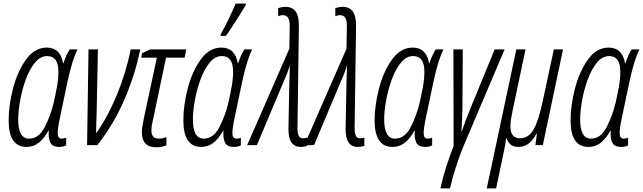

<svg xmlns="http://www.w3.org/2000/svg" viewBox="-20 -805 3567 1065"><path d="M249 -80H251Q247 -45 257.5 -17.5Q268 10 309 10Q332 10 347 1V-41Q335 -36 323 -36Q300 -36 300 -66Q300 -94 313 -155L356 -359Q382 -477 410 -531H367Q347 -501 332 -454H330Q315 -541 239 -541Q172 -541 124.5 -475Q77 -409 52.5 -315Q28 -221 28 -137Q28 10 127 10Q166 10 195 -13Q224 -36 249 -80ZM81 -143Q81 -187 91.5 -246.5Q102 -306 122.5 -362.5Q143 -419 173 -456.5Q203 -494 242 -494Q304 -494 304 -407Q304 -369 296 -324.5Q288 -280 277 -232Q260 -162 227.5 -99Q195 -36 141 -36Q81 -36 81 -143Z M520 0Q611 -116 670 -252.5Q729 -389 758 -531H705Q679 -401 628 -278Q577 -155 513 -65Q513 -91 514 -119.5Q515 -148 516 -178L523 -531H471L463 0Z M903 1V-44Q893 -41 883 -38.5Q873 -36 862 -36Q820 -36 820 -80Q820 -94 822 -108Q824 -122 829 -142L901 -485H1004L1013 -531H813L768 -510L763 -485H850L778 -149Q767 -98 767 -70Q767 12 847 12Q877 12 903 1Z M1233 -606Q1245 -622 1267.5 -656.5Q1290 -691 1311.5 -725Q1333 -759 1342 -775L1344 -785H1287Q1274 -752 1248.5 -700Q1223 -648 1205 -616L1203 -606ZM1218 -80H1220Q1216 -45 1226.5 -17.5Q1237 10 1278 10Q1301 10 1316 1V-41Q1304 -36 1292 -36Q1269 -36 1269 -66Q1269 -94 1282 -155L1325 -359Q1351 -477 1379 -531H1336Q1316 -501 1301 -454H1299Q1284 -541 1208 -541Q1141 -541 1093.5 -475Q1046 -409 1021.5 -315Q997 -221 997 -137Q997 10 1096 10Q1135 10 1164 -13Q1193 -36 1218 -80ZM1050 -143Q1050 -187 1060.5 -246.5Q1071 -306 1091.5 -362.5Q1112 -419 1142 -456.5Q1172 -494 1211 -494Q1273 -494 1273 -407Q1273 -369 1265 -324.5Q1257 -280 1246 -232Q1229 -162 1196.5 -99Q1164 -36 1110 -36Q1050 -36 1050 -143Z M1684 4V-42Q1672 -38 1658 -38Q1629 -38 1630 -98L1638 -663Q1639 -767 1564 -767Q1551 -767 1540.5 -764.5Q1530 -762 1523 -760V-715Q1536 -721 1549 -721Q1588 -721 1587 -662L1585 -535L1351 0H1405L1562 -373Q1570 -390 1576 -407.5Q1582 -425 1588 -442Q1587 -418 1586.5 -397.5Q1586 -377 1585 -351L1580 -90Q1579 10 1648 10Q1668 10 1684 4Z M2001 4V-42Q1989 -38 1975 -38Q1946 -38 1947 -98L1955 -663Q1956 -767 1881 -767Q1868 -767 1857.5 -764.5Q1847 -762 1840 -760V-715Q1853 -721 1866 -721Q1905 -721 1904 -662L1902 -535L1668 0H1722L1879 -373Q1887 -390 1893 -407.5Q1899 -425 1905 -442Q1904 -418 1903.5 -397.5Q1903 -377 1902 -351L1897 -90Q1896 10 1965 10Q1985 10 2001 4Z M2279 -80H2281Q2277 -45 2287.5 -17.5Q2298 10 2339 10Q2362 10 2377 1V-41Q2365 -36 2353 -36Q2330 -36 2330 -66Q2330 -94 2343 -155L2386 -359Q2412 -477 2440 -531H2397Q2377 -501 2362 -454H2360Q2345 -541 2269 -541Q2202 -541 2154.5 -475Q2107 -409 2082.5 -315Q2058 -221 2058 -137Q2058 10 2157 10Q2196 10 2225 -13Q2254 -36 2279 -80ZM2111 -143Q2111 -187 2121.5 -246.5Q2132 -306 2152.5 -362.5Q2173 -419 2203 -456.5Q2233 -494 2272 -494Q2334 -494 2334 -407Q2334 -369 2326 -324.5Q2318 -280 2307 -232Q2290 -162 2257.5 -99Q2225 -36 2171 -36Q2111 -36 2111 -143Z M2476 240Q2487 190 2510 118Q2533 46 2570 -39L2779 -531H2724L2599 -227Q2564 -143 2542 -78H2539Q2542 -108 2543 -142Q2544 -176 2545 -203L2547 -531H2495L2496 5Q2473 64 2454 123.5Q2435 183 2423 240Z M2732 240 2777 25Q2785 -12 2787 -39H2789Q2796 -18 2811.5 -4Q2827 10 2856 10Q2918 10 2956 -64H2958L2950 0H2991L3103 -531H3052L2990 -242Q2968 -137 2940 -87.5Q2912 -38 2865 -38Q2811 -38 2811 -105Q2811 -122 2814.5 -143Q2818 -164 2823 -190L2895 -531H2844L2680 240Z M3366 -80H3368Q3364 -45 3374.5 -17.5Q3385 10 3426 10Q3449 10 3464 1V-41Q3452 -36 3440 -36Q3417 -36 3417 -66Q3417 -94 3430 -155L3473 -359Q3499 -477 3527 -531H3484Q3464 -501 3449 -454H3447Q3432 -541 3356 -541Q3289 -541 3241.5 -475Q3194 -409 3169.5 -315Q3145 -221 3145 -137Q3145 10 3244 10Q3283 10 3312 -13Q3341 -36 3366 -80ZM3198 -143Q3198 -187 3208.5 -246.5Q3219 -306 3239.5 -362.5Q3260 -419 3290 -456.5Q3320 -494 3359 -494Q3421 -494 3421 -407Q3421 -369 3413 -324.5Q3405 -280 3394 -232Q3377 -162 3344.5 -99Q3312 -36 3258 -36Q3198 -36 3198 -143Z"/></svg>

Font: Noto Sans Display Condensed Light
Style: Italic
Weight: 300
Width: 3
Designer: Monotype Design team
Foundry: Monotype Imaging Inc.
Version: 1.000